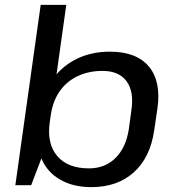

<svg xmlns="http://www.w3.org/2000/svg" viewBox="-20 -760 721 788"><path d="M355 8Q278 8 225 -24Q173 -54 150 -110L108 0H43L147 -740H252L212 -455Q246 -494 294 -518Q355 -548 431 -548Q540 -548 591 -487Q642 -426 626 -314L613 -226Q597 -114 529.5 -53Q462 8 355 8ZM345 -69Q412 -69 455 -112.5Q498 -156 509 -232L519 -306Q531 -384 499.5 -426.5Q468 -469 401 -469Q343 -469 297.5 -447Q252 -425 224 -384Q196 -343 188 -285L184 -257Q172 -170 215 -119.5Q258 -69 345 -69Z"/></svg>

Font: Pathway Extreme 8pt Thin 12pt Medium
Style: Italic
Weight: 500
Italic angle: -8°
Version: Version 1.001;gftools[0.9.26]